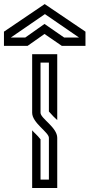

<svg xmlns="http://www.w3.org/2000/svg" viewBox="-77 -937 446 957"><path d="M166.7 -250V-41.7H125V-242.7C125 -243.8 125 -243.8 124 -243.8C109.7 -262.8 90.5 -278 83.3 -287.5V0H208.3V-250C208.3 -302.3 125 -346.5 125 -375V-625H166.7V-381.2C170.8 -377.1 178.1 -368.8 189.6 -356.2C199 -347.9 205.2 -341.7 208.3 -338.5V-666.7H83.3V-375C83.3 -324 166.7 -278 166.7 -250ZM144.8 -817.7 49 -750H-22.9L146.9 -866.7L316.7 -750H242.7ZM144.8 -767.7 231.3 -708.3H349V-779.2L145.8 -916.7L-57.3 -779.2V-708.3H60.4Z"/></svg>

Font: Sportrop
Style: Regular
Weight: 500
Version: Version 0.9